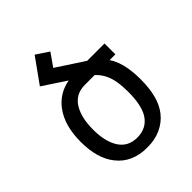

<svg xmlns="http://www.w3.org/2000/svg" viewBox="-218 -897 1037 1037"><g transform="rotate(-45 301.0 -378.5)"><path d="M479 -64.5Q507.8 -100.6 521.5 -151.9Q535.2 -203.1 535.2 -271.5L534.2 -307.1Q533.7 -323.2 528.8 -358.4Q518.6 -421.4 489.7 -463.9H533.7V-546.9H401.4L244.6 -649.4L296.4 -723.1L224.1 -771L123 -629.9L255.4 -542.5Q171.9 -526.9 122.6 -460.9Q66.9 -386.2 66.9 -261.7Q66.9 -135.3 123.5 -64.5Q184.6 14.2 300.3 14.2Q359.9 14.2 404.8 -6.8Q449.7 -27.8 479 -64.5ZM192.4 -121.1Q161.1 -173.3 161.1 -261.2Q161.1 -350.6 192.9 -404.3Q228 -463.9 300.8 -463.9H375.5Q416.5 -426.3 430.7 -367.2Q435.5 -348.1 438.5 -313.5Q439.9 -296.9 439.9 -273.9Q439.9 -220.7 432.4 -183.8Q424.8 -147 409.7 -121.1Q373 -62 299.8 -62Q227.5 -62 192.4 -121.1Z"/></g></svg>

Font: Hack Dev
Style: Regular
Weight: 400
Designer: Christopher Simpkins
Foundry: Christopher Simpkins
Version: Version 2.0315